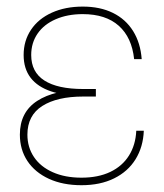

<svg xmlns="http://www.w3.org/2000/svg" viewBox="-20 -543 487 571"><path d="M39.1 -142.6Q39.1 -209.5 90.6 -242.9Q142.1 -276.4 235.4 -276.4H265.1V-255.9H227.5Q149.9 -255.9 105.7 -227.8Q61.5 -199.7 61.5 -142.6Q61.5 -105 81.1 -75.9Q100.6 -46.9 137 -30.8Q173.3 -14.6 222.2 -14.6Q272 -14.6 307.9 -31.7Q343.8 -48.8 363.5 -80.3Q383.3 -111.8 385.3 -154.3H407.7Q405.8 -106 383.1 -69.3Q360.4 -32.7 319.3 -12.5Q278.3 7.8 222.2 7.8Q167 7.8 125.5 -11.2Q84 -30.3 61.5 -64.2Q39.1 -98.1 39.1 -142.6ZM231.4 -257.8Q172.4 -257.8 132.1 -271.2Q91.8 -284.7 71 -311.8Q50.3 -338.9 50.3 -379.4Q50.3 -421.9 72.3 -454.6Q94.2 -487.3 134.3 -505.4Q174.3 -523.4 226.1 -523.4Q277.8 -523.4 315.9 -504.6Q354 -485.8 376 -450.4Q397.9 -415 401.4 -367.2H378.9Q372.1 -431.6 333.3 -466.3Q294.4 -501 226.1 -501Q180.7 -501 145.8 -485.8Q110.8 -470.7 91.8 -443.1Q72.8 -415.5 72.8 -379.4Q72.8 -328.6 112.1 -303.5Q151.4 -278.3 227.5 -278.3H265.1V-257.8Z"/></svg>

Font: Intratopia Thin
Style: Regular
Weight: 100
Designer: Rasmus Andersson
Foundry: rsms
Version: Version 3.000;Glyphs 3.2.3 (3260)